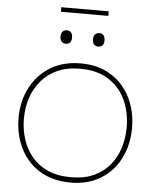

<svg xmlns="http://www.w3.org/2000/svg" viewBox="-67 -1113 952 1178"><g transform="rotate(5 409.5 -524.5)"><path d="M413 9Q327 9 261 -19.8Q195 -48.5 150.2 -99.5Q105.5 -150.5 82.8 -216.8Q60 -283 60 -358Q60 -461.5 102.8 -544.8Q145.5 -628 224.2 -676.5Q303 -725 411 -725Q521 -725 598.8 -675.8Q676.5 -626.5 717.8 -543.2Q759 -460 759 -358Q759 -253 716.8 -170Q674.5 -87 596.8 -39Q519 9 413 9ZM411 -24Q494 -24 553.5 -51.5Q613 -79 651.2 -126.5Q689.5 -174 707.8 -233.8Q726 -293.5 726 -358Q726 -451 691 -526.8Q656 -602.5 586 -647.2Q516 -692 411 -692Q329.5 -692 269.8 -664.8Q210 -637.5 170.8 -590.2Q131.5 -543 112.2 -483.2Q93 -423.5 93 -358Q93 -292 111.8 -232Q130.5 -172 169.2 -125Q208 -78 268 -51Q328 -24 411 -24ZM508 -837Q493 -837 483 -847.5Q473 -858 473 -878Q473 -900 483.2 -910Q493.5 -920 509 -920Q525 -920 534.5 -909.5Q544 -899 544 -878Q544 -837 508 -837ZM308 -837Q293 -837 283 -847.5Q273 -858 273 -878Q273 -900 283.2 -910Q293.5 -920 309 -920Q325 -920 334.5 -909.5Q344 -899 344 -878Q344 -837 308 -837ZM262 -1030V-1058H554V-1030Z"/></g></svg>

Font: Heraclito Thin
Style: Regular
Weight: 100
Designer: Kostas Bartsokas (font) & Cristiano Sobral (main changes)
Foundry: Kostas Bartsokas (font) & Cristiano Sobral (main changes)
Version: Version 1.00;July 8, 2020;FontCreator 13.0.0.2655 64-bit